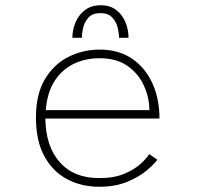

<svg xmlns="http://www.w3.org/2000/svg" viewBox="-20 -701 750 732"><path d="M580 -92Q568.5 -76 539.8 -51.5Q511 -27 465.5 -8Q420 11 358 11Q290 11 235.2 -18.2Q180.5 -47.5 148.8 -106Q117 -164.5 117 -252.5Q117 -342 151.2 -399.2Q185.5 -456.5 241 -484.2Q296.5 -512 360.5 -512Q432.5 -512 483.5 -477.2Q534.5 -442.5 561.2 -383Q588 -323.5 588 -249H153Q154 -144 207.5 -83Q261 -22 358 -22Q415 -22 454 -38.5Q493 -55 516.5 -76.8Q540 -98.5 549 -113.5ZM359.5 -479Q306 -479 261.5 -457.8Q217 -436.5 188.5 -392.8Q160 -349 154.5 -281H549.5Q549.5 -327.5 529.2 -373.2Q509 -419 467 -449Q425 -479 359.5 -479ZM256 -557Q256 -588 268.2 -616.5Q280.5 -645 304.5 -663Q328.5 -681 364 -681Q399.5 -681 423 -663Q446.5 -645 458.2 -616.5Q470 -588 470 -557H434Q434 -572.5 428.8 -594.8Q423.5 -617 408.2 -634Q393 -651 363 -651Q332.5 -651 317.2 -634Q302 -617 297 -594.8Q292 -572.5 292 -557Z"/></svg>

Font: League Mono Thin
Style: Regular
Weight: 100
Width: 6
Designer: Tyler Finck
Foundry: The League of Moveable Type / Tyler Finck
Version: Version 2.300;RELEASE